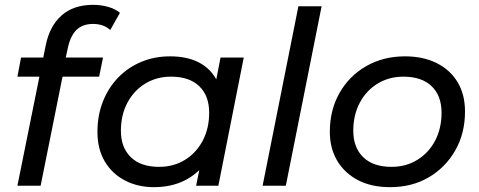

<svg xmlns="http://www.w3.org/2000/svg" viewBox="-20 -768 1981 794"><path d="M52 0 169 -580Q185 -660 234.5 -704Q284 -748 365 -748Q398 -748 427.5 -739.5Q457 -731 476 -715L436 -644Q408 -669 365 -669Q322 -669 297 -645Q272 -621 261 -572L246 -503L241 -463L148 0ZM52 -451 67 -530H406L390 -451Z M617 6Q550 6 497 -21.5Q444 -49 413.5 -100Q383 -151 383 -223Q383 -291 405.5 -348Q428 -405 468.5 -447Q509 -489 564 -512Q619 -535 683 -535Q752 -535 800 -511Q848 -487 874 -440.5Q900 -394 900 -327Q900 -229 866 -153.5Q832 -78 768.5 -36Q705 6 617 6ZM638 -78Q698 -78 745 -107Q792 -136 818.5 -186.5Q845 -237 845 -302Q845 -372 804 -411.5Q763 -451 687 -451Q628 -451 581 -422.5Q534 -394 507 -343.5Q480 -293 480 -227Q480 -158 521 -118Q562 -78 638 -78ZM791 0 819 -137 851 -260 864 -386 892 -530H988L883 0Z M1066 0 1214 -742H1310L1162 0Z M1593 6Q1517 6 1461.5 -22.5Q1406 -51 1375 -102.5Q1344 -154 1344 -223Q1344 -313 1384 -383.5Q1424 -454 1494.5 -494.5Q1565 -535 1655 -535Q1730 -535 1786 -507Q1842 -479 1872.5 -428Q1903 -377 1903 -307Q1903 -217 1863 -146.5Q1823 -76 1753.5 -35Q1684 6 1593 6ZM1599 -78Q1659 -78 1706 -107Q1753 -136 1779.5 -186.5Q1806 -237 1806 -302Q1806 -372 1765 -411.5Q1724 -451 1648 -451Q1589 -451 1542 -422.5Q1495 -394 1468 -343.5Q1441 -293 1441 -227Q1441 -158 1482 -118Q1523 -78 1599 -78Z"/></svg>

Font: Montserrat Thin Medium
Style: Italic
Weight: 500
Italic angle: -11.3°
Version: Version 9.000